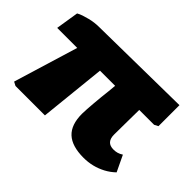

<svg xmlns="http://www.w3.org/2000/svg" viewBox="-113 -756 996 996"><g transform="rotate(45 384.5 -258.5)"><path d="M566 14Q481 14 440 -24Q399 -62 399 -142Q399 -157 400.5 -178Q402 -199 404 -223.5Q406 -248 408.5 -273Q411 -298 414 -322.5Q417 -347 418 -366H307L269 0H53L32 -11L140 -366H-7L13 -492Q25 -499 41.5 -504.5Q58 -510 76 -514.5Q94 -519 111 -521Q128 -523 141 -523L725 -531V-377L704 -366H595Q595 -346 594.5 -326Q594 -306 594 -284Q594 -262 593.5 -237.5Q593 -213 593 -183Q593 -155 606 -140.5Q619 -126 646 -126Q660 -126 672.5 -129.5Q685 -133 699 -142L741 -54Q717 -31 688.5 -16Q660 -1 629.5 6.5Q599 14 566 14Z"/></g></svg>

Font: Literata Black
Style: Regular
Weight: 900
Designer: Latin by Veronika Burian and Jose Scaglione. Greek by Irene Vlachou. Cyrillic by Vera Evstafieva.
Foundry: TypeTogether
Version: Version 3.103;gftools[0.9.29]